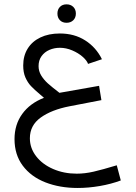

<svg xmlns="http://www.w3.org/2000/svg" viewBox="-20 -712 640 906"><path d="M48.5 -55.5Q48.5 -124 84.8 -174.2Q121 -224.5 187.5 -250.5L169.5 -266Q142 -289 126.2 -305.8Q110.5 -322.5 100 -346.2Q89.5 -370 89.5 -403Q89.5 -448.5 110.5 -482.5Q131.5 -516.5 170.5 -535.2Q209.5 -554 262.5 -554Q331 -554 382.2 -521.2Q433.5 -488.5 461 -432.5L395.5 -410.5Q390 -426.5 369.8 -444.2Q349.5 -462 320.8 -474.2Q292 -486.5 262.5 -486.5Q236 -486.5 213 -476.5Q190 -466.5 176 -447Q162 -427.5 162 -400Q162 -376.5 174.2 -356.2Q186.5 -336 205.2 -319Q224 -302 260.5 -274L447.5 -307L458.5 -239.5L308 -210.5Q223 -194 172 -157.2Q121 -120.5 121 -59.5Q121 -13 150.5 25.2Q180 63.5 230.8 85.5Q281.5 107.5 342 107.5Q380.5 107.5 421.8 98Q463 88.5 531 68L550 139.5Q504.5 156.5 450.8 165.8Q397 175 346.5 175Q262 175 194.2 148.5Q126.5 122 87.5 70Q48.5 18 48.5 -55.5ZM251 -648Q251 -667.5 262.8 -679.5Q274.5 -691.5 294 -691.5Q313.5 -691.5 325.8 -679.5Q338 -667.5 338 -648Q338 -628.5 325.8 -616.5Q313.5 -604.5 294 -604.5Q274.5 -604.5 262.8 -616.5Q251 -628.5 251 -648Z"/></svg>

Font: JuliaMono Light
Style: Italic
Weight: 300
Italic angle: -9°
Monospace: yes
Designer: cormullion
Foundry: corm
Version: Version 0.054; ttfautohint (v1.8.4)